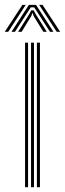

<svg xmlns="http://www.w3.org/2000/svg" viewBox="-46 -777 270 797"><path d="M107.2 0V-600H119.8V0ZM58 0V-600H70.5V0ZM82.8 0V-600H95V0ZM-26.2 -645 47 -756.8H61L-12 -645ZM1.8 -645 74 -756.8H103.5L175.8 -645H161.5L108.5 -727.2L95.8 -746.5H82L69 -727L16 -645ZM189.5 -645 116.5 -756.8H130.5L203.8 -645ZM29.2 -645 75.5 -718.5 83.8 -734.2H94L102.2 -718.5L148.2 -645H134L93 -711.5L90 -722H87.8L84.5 -711.5L43.8 -645Z"/></svg>

Font: Big Shoulders Inline Text Light
Style: Regular
Weight: 300
Designer: Patric King
Foundry: XO Type Co
Version: Version 1.000